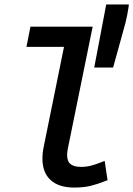

<svg xmlns="http://www.w3.org/2000/svg" viewBox="-20 -832 600 864"><path d="M464 -21 453 -17Q418 -3 387 4.5Q356 12 314 12Q245 12 208 -21.5Q171 -55 171 -118Q171 -146 177 -173L268 -621H99L117 -712H397L285 -162Q284 -155 283 -148.5Q282 -142 282 -135Q282 -106 297.5 -93.5Q313 -81 345 -81Q368 -81 389.5 -86.5Q411 -92 433 -101L451 -108ZM458 -812H560L558 -797Q553 -762 544 -727Q535 -692 525 -658L489 -528H404Z"/></svg>

Font: Codetta
Style: Bold Italic
Weight: 700
Italic angle: -11°
Designer: Ulrich Proeller
Foundry: PROSA GmbH
Version: Version 2.00;September 29, 2018;FontCreator 11.5.0.2427 64-b